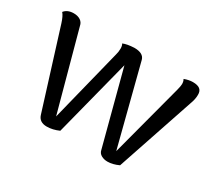

<svg xmlns="http://www.w3.org/2000/svg" viewBox="-107 -709 1005 910"><g transform="rotate(30 395.5 -253.5)"><path d="M224.1 12.2Q183.6 12.2 172.9 -21L40 -445.8Q28.8 -481.4 16.1 -495.1Q33.2 -517.1 67.9 -517.1Q89.4 -517.1 104 -507.6Q118.7 -498 122.1 -480L238.8 -51.8L337.9 -448.2Q342.8 -464.4 342.8 -482.9Q342.8 -499 336.9 -507.8Q357.9 -517.1 397.9 -519Q447.3 -519 456.1 -487.8L567.9 -51.8L672.9 -448.2Q679.2 -472.7 679.2 -482.9Q679.2 -498 672.9 -507.8Q697.8 -517.1 719.2 -517.1Q745.6 -517.1 758.1 -507.1Q770.5 -497.1 770 -476.1Q770 -452.6 759.8 -425.8L617.2 -2.9Q584.5 12.2 556.2 12.2Q537.1 12.2 522.2 3.9Q507.3 -4.4 503.9 -21L397.9 -423.8L290 -2.9Q255.9 12.2 224.1 12.2Z"/></g></svg>

Font: Arima Madurai Medium
Style: Regular
Weight: 500
Designer: Joana Correia and Natanael Gama
Foundry: NDISCOVER
Version: Version 1.019;PS 001.019;hotconv 1.0.88;makeotf.lib2.5.64775